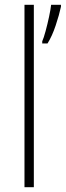

<svg xmlns="http://www.w3.org/2000/svg" viewBox="-20 -780 274 800"><path d="M121 0H82V-760H121ZM234 -752Q227 -719 212 -674Q197 -629 178 -599H156V-608Q162 -621 170 -650.5Q178 -680 184.5 -710.5Q191 -741 193 -760H234Z"/></svg>

Font: Noto Sans Armenian SemiCondensed ExtraLight
Style: Regular
Weight: 200
Width: 4
Designer: Monotype Design Team
Foundry: Monotype Imaging Inc.
Version: Version 2.008; ttfautohint (v1.8.4.7-5d5b)